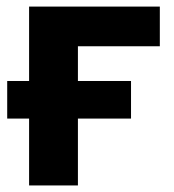

<svg xmlns="http://www.w3.org/2000/svg" viewBox="-20 -566 531 586"><path d="M467.8 -545.9V-424.8H217.8V-318.8H379.9V-204.1H217.8V0H68.8V-204.1H2V-318.8H68.8V-545.9Z"/></svg>

Font: Open Sans
Style: Bold
Weight: 700
Designer: Monotype Design Team
Foundry: Monotype Imaging Inc.
Version: Version 3.000; ttfautohint (v1.8.4)